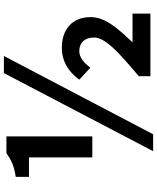

<svg xmlns="http://www.w3.org/2000/svg" viewBox="70 -864 808 988"><g transform="rotate(-90 474.0 -370.0)"><path d="M158 -299H266V-741H180C143 -715 116 -702 58 -693V-625H158ZM190 14H277L680 -754H592ZM576 0H898V-92H750C822 -168 880 -232 880 -308C880 -403 816 -456 721 -456C656 -456 600 -424 558 -366L620 -309C645 -343 673 -366 705 -366C749 -366 775 -337 775 -290C775 -232 696 -161 576 -60Z"/></g></svg>

Font: Noto Sans JP
Style: Bold
Weight: 700
Designer: Ryoko NISHIZUKA 西塚涼子 (kana, bopomofo & ideographs); Paul D. Hunt (Latin, Greek & Cyrillic); Sandoll Communications 산돌커뮤니
Foundry: Adobe
Version: Version 2.004;hotconv 1.0.118;makeotfexe 2.5.65603